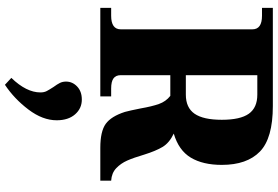

<svg xmlns="http://www.w3.org/2000/svg" viewBox="-194 -546 1127 779"><g transform="rotate(90 369.5 -156.5)"><path d="M713 -44V0H580Q513 0 482.5 -22Q452 -44 434 -100Q429 -118 420 -163Q412 -209 402 -237.5Q392 -266 369 -284H285V-83Q285 -63 298 -53.5Q311 -44 339 -44H371V0H12V-44H44Q99 -44 99 -83V-617Q99 -656 44 -656H12V-700H410Q541 -700 595 -647.5Q649 -595 649 -493Q649 -416 619.5 -367Q590 -318 522 -298Q560 -280 576.5 -252Q593 -224 607 -179Q620 -135 631.5 -109Q643 -83 662.5 -64.5Q682 -46 713 -44ZM285 -347H364Q417 -347 441.5 -382.5Q466 -418 466 -493Q466 -568 441.5 -602.5Q417 -637 364 -637H285ZM468 177Q468 234 424.5 291.5Q381 349 324 387L296 361Q355 300 355 243Q355 228 349.5 217.5Q344 207 333 190Q322 175 316.5 164Q311 153 311 139Q311 113 331 94Q351 75 384 75Q420 75 444 102.5Q468 130 468 177Z"/></g></svg>

Font: Taviraj Bold
Style: Regular
Weight: 700
Designer: Katatrad Team
Foundry: CadsonDemak
Version: Version 1.030